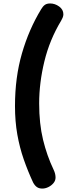

<svg xmlns="http://www.w3.org/2000/svg" viewBox="-20 -906 423 1103"><path d="M216.2 -852.7Q226.3 -869.9 237.7 -878Q249 -886.1 268.3 -886.1Q295.7 -886.1 319.9 -868.6Q344.1 -851 344.1 -823.9Q344.1 -814.8 339.9 -804.5Q335.7 -794.2 331.1 -786.9Q265 -677.3 235 -553.6Q205 -429.8 205 -312Q205 -195.1 227.3 -103.3Q249.6 -11.6 287.8 68.6Q294.3 82.1 296.7 93.2Q299.1 104.3 299.1 113.9Q299.1 131.6 287.3 145.8Q275.4 160.1 257.9 168.7Q240.3 177.3 223.1 177.3Q204.6 177.3 192.2 168.8Q179.8 160.3 170.1 142.1Q139.9 77.1 116.4 9.6Q92.9 -57.9 79.5 -133.3Q66.1 -208.8 66.1 -297Q66.1 -461.3 106.1 -599.3Q146 -737.2 216.2 -852.7Z"/></svg>

Font: Playpen Sans Deva
Style: Regular
Weight: 400
Designer: Pooja Saxena, Gunjan Panchal, Laura Meseguer, Veronika Burian, José Scaglione
Foundry: TypeTogether
Version: Version 2.000